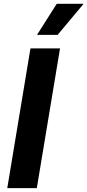

<svg xmlns="http://www.w3.org/2000/svg" viewBox="-20 -979 455 999"><path d="M292.3 -727.3H138.5L17.8 0H171.5ZM172.6 -797.6H279.8L415.1 -959.2H275.2Z"/></svg>

Font: Margiela Sans
Style: Bold Italic
Weight: 700
Italic angle: -9.39999°
Designer: Stefan Endress, Andreas Faust
Version: Version 1.100;FEAKit 1.0